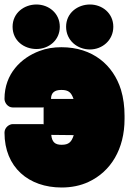

<svg xmlns="http://www.w3.org/2000/svg" viewBox="-26 -786 574 854"><path d="M202 -186H206L302 -185C292 -154 280 -142 248 -142C218 -142 205 -155 202 -186ZM248 48C291 48 332 40 368 23C467 -23 528 -123 528 -257V-271C528 -311 523 -351 512 -387C478 -496 387 -576 247 -576C213 -576 180 -571 149 -559C69 -529 -6 -459 -6 -346C-6 -330 8 -308 31 -308H164C165 -308 166 -309 168 -309V-233C166 -233 165 -234 164 -234H31C15 -234 -6 -219 -6 -196C-6 -41 102 48 248 48ZM201 -346C201 -372 215 -386 247 -386C280 -386 291 -374 301 -346H206ZM136 -568C190 -568 240 -606 240 -667C240 -727 191 -766 136 -766C82 -766 30 -729 30 -667C30 -604 82 -568 136 -568ZM374 -566C429 -566 478 -607 478 -667C478 -727 429 -766 374 -766C320 -766 268 -729 268 -667C268 -606 318 -566 374 -566Z"/></svg>

Font: Asimov Print
Style: E
Weight: 500
Designer: Google
Version: Version 2.000980; 2014